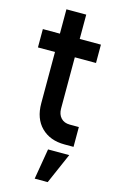

<svg xmlns="http://www.w3.org/2000/svg" viewBox="-135 -733 609 1006"><g transform="rotate(15 169.5 -230.0)"><path d="M267.5 6.5Q188.5 6.5 141.2 -40.5Q94 -87.5 94 -170.5V-448.5H1.5V-548H94V-680H201.5V-548H316.5V-448.5H201.5V-170.5Q201.5 -139 219 -120Q236.5 -101 267.5 -101H316.5V6.5ZM163 220 191 54H306L233.5 220Z"/></g></svg>

Font: Mohave SemiBold
Style: Regular
Weight: 600
Designer: Gumpita Rahayu
Foundry: Tokotype
Version: Version 2.003